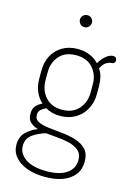

<svg xmlns="http://www.w3.org/2000/svg" viewBox="-134 -735 714 1039"><g transform="rotate(15 223.0 -215.5)"><path d="M226 237Q168 237 124.5 221Q81 205 56.5 176Q32 147 32 108Q32 62 60.5 35.5Q89 9 123 -3Q96 -11 79 -26.5Q62 -42 62 -74Q62 -102 75.5 -117.5Q89 -133 111 -143Q86 -165 72.5 -197.5Q59 -230 59 -269V-314Q59 -362 79 -399Q99 -436 135.5 -457Q172 -478 220 -478Q257 -478 287 -465.5Q317 -453 339 -430Q353 -456 374 -473.5Q395 -491 414 -491Q425 -491 430 -485Q435 -479 435 -471Q435 -462 429.5 -457Q424 -452 417 -452Q404 -452 387.5 -443Q371 -434 357 -406Q370 -388 376 -364Q382 -340 382 -314V-269Q382 -222 361.5 -184Q341 -146 304 -124.5Q267 -103 219 -103Q173 -103 137 -124Q122 -117 109.5 -106.5Q97 -96 97 -76Q97 -51 120 -40Q143 -29 179 -25Q215 -21 255 -17Q295 -13 331 -2Q367 9 390 33Q413 57 413 102Q413 145 390 175Q367 205 325.5 221Q284 237 226 237ZM226 205Q300 205 339 177Q378 149 378 103Q378 67 355.5 48.5Q333 30 299 22.5Q265 15 230.5 12.5Q196 10 172 7Q132 18 99.5 40.5Q67 63 67 105Q67 149 108.5 177Q150 205 226 205ZM221 -138Q280 -138 313.5 -175.5Q347 -213 347 -269V-314Q347 -369 313.5 -406Q280 -443 220 -443Q160 -443 127 -406Q94 -369 94 -314V-270Q94 -214 127.5 -176Q161 -138 221 -138ZM223 -601Q208 -601 198.5 -611Q189 -621 189 -635Q189 -649 198.5 -658.5Q208 -668 223 -668Q237 -668 246.5 -658.5Q256 -649 256 -635Q256 -621 246.5 -611Q237 -601 223 -601Z"/></g></svg>

Font: Dosis ExtraLight
Style: Regular
Weight: 250
Designer: EdgarTolentino, PabloImpallari, IginoMarini
Foundry: EdgarTolentino, PabloImpallari, IginoMarini
Version: Version 3.001; ttfautohint (v1.8.2)